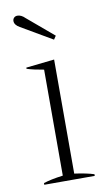

<svg xmlns="http://www.w3.org/2000/svg" viewBox="-82 -751 454 794"><g transform="rotate(-10 144.5 -354.0)"><path d="M52 -660Q30 -672 30 -689Q30 -697 35.5 -702.5Q41 -708 50 -708Q66 -708 82 -692L192 -599L182 -584ZM38 -7Q67 -17 120 -24V-469Q77 -476 49 -485V-490L168 -503V-24Q219 -17 250 -7V0H38Z"/></g></svg>

Font: Trirong ExtraLight
Style: Regular
Weight: 275
Designer: Katatrad Team
Foundry: CadsonDemak
Version: Version 1.001